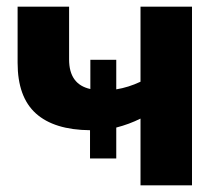

<svg xmlns="http://www.w3.org/2000/svg" viewBox="-20 -558 674 578"><path d="M558 -538V0H403V-201Q369 -184 330 -174V-81H251V-166Q143 -167 88 -216.5Q33 -266 33 -369V-538H188V-379Q188 -304 252 -290V-378H330V-289Q367 -295 403 -312V-538Z"/></svg>

Font: mBank
Style: Bold
Weight: 700
Designer: Julieta Ulanovsky
Foundry: Julieta Ulanovsky
Version: Version 7.200